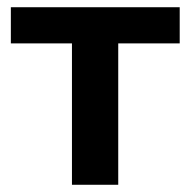

<svg xmlns="http://www.w3.org/2000/svg" viewBox="-20 -511 526 531"><path d="M179 0V-391H10V-491H477V-391H307V0Z"/></svg>

Font: Nunito Sans 11pt
Style: Bold
Weight: 700
Version: Version 3.101;gftools[0.9.27]